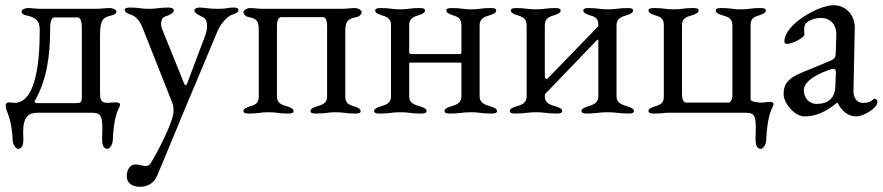

<svg xmlns="http://www.w3.org/2000/svg" viewBox="-20 -434 3398 739"><path d="M49 139C66 139 70 121 70 103C70 93 69 85 69 76C69 13 91 0 125 0H332C363 0 374 6 374 60C374 73 373 88 373 103C373 121 377 139 394 139C401 139 413 124 414 108C418 14 433 -6 441 -26C442 -28 442 -30 442 -31C442 -38 434 -40 424 -40C414 -40 401 -38 395 -38C366 -38 365 -53 365 -80V-300C365 -359 378 -368 411 -375C417 -376 428 -380 428 -390C428 -398 410 -403 406 -403C381 -403 371 -400 348 -400H139C116 -400 110 -403 85 -403C81 -403 63 -398 63 -390C63 -380 74 -376 80 -375C113 -368 133 -358 133 -319C133 -175 113 -38 35 -38C30 -38 22 -40 15 -40C8 -40 2 -38 2 -26C2 -4 25 14 29 108C30 124 42 139 49 139ZM127 -37C116 -37 113 -40 113 -43C113 -46 116 -49 116 -49C160 -129 173 -218 173 -323C173 -334 173 -367 190 -367H279C295 -367 295 -334 295 -323V-64C295 -37 291 -37 264 -37Z M519 285C548 285 572 271 584 244C625 148 676 22 680 13L816 -311C829 -343 855 -372 875 -378C886 -382 898 -386 898 -396C898 -404 885 -405 878 -405C856 -405 856 -400 819 -400C782 -400 766 -405 748 -405C741 -405 728 -402 728 -394C728 -384 746 -375 757 -370C769 -365 777 -357 777 -332C777 -322 773 -304 769 -295L700 -112C699 -109 697 -106 695 -106C692 -106 690 -109 689 -112L608 -312C605 -319 600 -332 600 -340C600 -359 606 -368 620 -372C631 -375 649 -384 649 -394C649 -402 637 -405 629 -405C589 -405 588 -400 553 -400C518 -400 520 -405 480 -405C473 -405 460 -404 460 -396C460 -386 472 -382 483 -378C503 -372 518 -353 528 -329L644 -36C647 -28 648 -18 648 -7C648 35 584 156 560 194C555 202 549 205 541 205C530 205 516 199 501 199C480 199 468 220 468 244C468 274 493 285 519 285Z M940 3C979 3 979 -2 1014 -2C1049 -2 1048 3 1087 3C1096 3 1110 3 1110 -6C1110 -16 1098 -20 1087 -24C1067 -30 1046 -35 1046 -62V-330C1046 -341 1046 -368 1063 -368H1223C1239 -368 1239 -341 1239 -330V-62C1239 -35 1218 -30 1198 -24C1187 -20 1175 -16 1175 -6C1175 3 1190 3 1198 3C1237 3 1237 -2 1272 -2C1307 -2 1306 3 1345 3C1354 3 1368 3 1368 -6C1368 -16 1356 -20 1345 -24C1325 -30 1309 -35 1309 -62V-316C1309 -355 1322 -362 1355 -369C1361 -370 1372 -378 1372 -388C1372 -396 1354 -403 1350 -403C1325 -403 1315 -400 1292 -400H993C970 -400 964 -403 939 -403C935 -403 917 -396 917 -388C917 -378 928 -370 934 -369C967 -362 976 -356 976 -317V-62C976 -35 960 -30 940 -24C929 -20 917 -16 917 -6C917 3 932 3 940 3Z M1420 -6C1420 3 1435 3 1443 3C1482 3 1486 -2 1521 -2C1556 -2 1560 3 1599 3C1607 3 1622 3 1622 -6C1622 -16 1610 -20 1599 -24C1579 -30 1555 -35 1555 -63V-186C1555 -191 1555 -193 1558 -193H1752C1755 -193 1756 -193 1756 -188V-63C1756 -36 1734 -30 1714 -24C1703 -20 1691 -16 1691 -6C1691 3 1706 3 1714 3C1753 3 1757 -2 1792 -2C1827 -2 1831 3 1870 3C1878 3 1893 3 1893 -6C1893 -16 1881 -20 1870 -24C1850 -30 1826 -36 1826 -63V-337C1826 -364 1847 -370 1867 -376C1878 -380 1890 -384 1890 -394C1890 -403 1876 -403 1867 -403C1828 -403 1828 -398 1793 -398C1758 -398 1760 -403 1721 -403C1712 -403 1698 -403 1698 -394C1698 -384 1710 -380 1721 -376C1741 -370 1756 -364 1756 -337V-234C1756 -228 1753 -226 1751 -226H1565C1562 -226 1555 -227 1555 -232V-337C1555 -364 1573 -370 1593 -376C1604 -380 1616 -384 1616 -394C1616 -403 1601 -403 1593 -403C1554 -403 1556 -398 1521 -398C1486 -398 1486 -403 1447 -403C1439 -403 1424 -403 1424 -394C1424 -384 1436 -380 1447 -376C1467 -370 1485 -364 1485 -337V-63C1485 -35 1463 -30 1443 -24C1432 -20 1420 -16 1420 -6Z M1962 3C2002 3 2008 -2 2043 -2C2078 -2 2084 3 2124 3C2131 3 2144 2 2144 -6C2144 -16 2132 -20 2121 -24C2101 -30 2077 -35 2077 -63C2077 -69 2077 -71 2080 -74L2279 -281C2281 -283 2283 -281 2283 -276V-63C2283 -36 2261 -30 2241 -24C2230 -20 2218 -16 2218 -6C2218 2 2231 3 2238 3C2278 3 2284 -2 2319 -2C2354 -2 2360 3 2400 3C2407 3 2420 2 2420 -6C2420 -16 2408 -20 2397 -24C2377 -30 2353 -36 2353 -63V-337C2353 -364 2374 -370 2394 -376C2405 -380 2417 -384 2417 -394C2417 -402 2405 -403 2397 -403C2357 -403 2355 -398 2320 -398C2285 -398 2285 -403 2245 -403C2237 -403 2225 -402 2225 -394C2225 -384 2237 -380 2248 -376C2268 -370 2283 -366 2283 -339C2283 -332 2281 -333 2278 -328L2087 -131C2087 -131 2086 -130 2085 -130C2082 -130 2077 -133 2077 -137V-337C2077 -364 2095 -370 2115 -376C2126 -380 2138 -384 2138 -394C2138 -402 2125 -403 2118 -403C2078 -403 2078 -398 2043 -398C2008 -398 2006 -403 1966 -403C1959 -403 1946 -402 1946 -394C1946 -384 1958 -380 1969 -376C1989 -370 2007 -364 2007 -337V-63C2007 -35 1985 -30 1965 -24C1954 -20 1942 -16 1942 -6C1942 2 1955 3 1962 3Z M2909 139C2916 139 2928 124 2929 108C2933 14 2948 -8 2956 -28C2957 -30 2957 -32 2957 -34C2957 -40 2951 -42 2943 -42C2933 -42 2920 -39 2912 -39C2894 -39 2869 -43 2869 -52V-338C2869 -365 2885 -370 2905 -376C2916 -380 2928 -384 2928 -394C2928 -403 2913 -403 2905 -403C2866 -403 2867 -398 2832 -398C2797 -398 2797 -403 2758 -403C2749 -403 2735 -403 2735 -394C2735 -384 2747 -380 2758 -376C2778 -370 2799 -365 2799 -338V-77C2799 -66 2799 -39 2783 -39H2622C2605 -39 2605 -66 2605 -77V-338C2605 -365 2626 -370 2646 -376C2657 -380 2669 -384 2669 -394C2669 -403 2655 -403 2646 -403C2607 -403 2608 -398 2573 -398C2538 -398 2538 -403 2499 -403C2491 -403 2476 -403 2476 -394C2476 -384 2488 -380 2499 -376C2519 -370 2535 -365 2535 -338V-62C2535 -35 2519 -30 2499 -24C2488 -20 2476 -16 2476 -6C2476 2 2489 3 2496 3C2497 3 2498 3 2499 3C2538 3 2529 0 2552 0H2848C2879 0 2889 5 2889 58C2889 72 2888 88 2888 103C2888 121 2892 139 2909 139Z M3076 14C3119 14 3157 -2 3201 -38H3204C3222 -3 3246 14 3277 14C3300 14 3357 -15 3357 -43C3357 -49 3352 -54 3346 -54C3344 -54 3342 -53 3338 -49C3329 -41 3318 -38 3301 -38C3279 -38 3264 -57 3265 -85L3270 -325C3271 -376 3236 -414 3188 -414C3131 -414 2999 -341 2999 -274C2999 -269 3003 -265 3010 -265C3030 -265 3076 -290 3076 -300L3075 -318C3075 -330 3077 -341 3085 -347C3098 -358 3120 -365 3140 -365C3178 -365 3200 -336 3199 -301L3197 -237C3196 -210 3195 -208 3169 -197L3067 -155C3018 -135 2996 -114 2996 -72C2996 -35 3040 14 3076 14ZM3123 -34C3099 -34 3074 -52 3074 -87C3074 -110 3097 -138 3168 -164C3179 -168 3185 -169 3188 -169C3196 -169 3198 -163 3197 -148L3195 -99C3193 -56 3167 -34 3123 -34Z"/></svg>

Font: EB Garamond
Style: Regular
Weight: 400
Designer: Georg Duffner and Octavio Pardo
Foundry: Georg Duffner
Version: Version 1.000;PS 001.000;hotconv 1.0.88;makeotf.lib2.5.64775